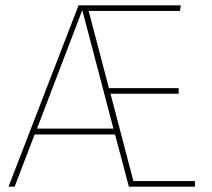

<svg xmlns="http://www.w3.org/2000/svg" viewBox="-20 -701 795 721"><path d="M481 -21H712V0H464L412 -196H110L35 0H12L275 -681H659L656 -660H313L389 -370H651V-349H395ZM119 -218H406L289 -663Z"/></svg>

Font: FiraGO Thin
Style: Regular
Weight: 100
Designer: bBox Type
Foundry: bBox Type GmbH
Version: Version 1.001;PS 001.001;hotconv 1.0.88;makeotf.lib2.5.64775